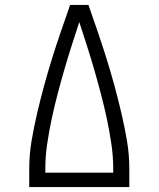

<svg xmlns="http://www.w3.org/2000/svg" viewBox="-20 -755 640 775"><path d="M98 0V-74Q98 -131 107.5 -187Q117 -243 130 -298.5Q143 -354 158 -409Q173 -464 190 -518.5Q207 -573 225.5 -627Q244 -681 263 -735H337Q356 -681 374.5 -627Q393 -573 410 -518.5Q427 -464 442 -409Q457 -354 470 -298.5Q483 -243 492.5 -187Q502 -131 502 -74V0ZM437 -58V-74Q437 -124 429.5 -174.5Q422 -225 411.5 -274.5Q401 -324 388 -373.5Q375 -423 361 -471.5Q347 -520 331.5 -568.5Q316 -617 300 -666Q284 -617 268.5 -568.5Q253 -520 239 -471.5Q225 -423 212 -373.5Q199 -324 188.5 -274.5Q178 -225 170.5 -174.5Q163 -124 163 -74V-58Z"/></svg>

Font: Iosevka Curly Slab LtEx
Style: Regular
Weight: 300
Width: 7
Monospace: yes
Designer: Belleve Invis
Foundry: Belleve Invis
Version: Version 11.1.0; ttfautohint (v1.8.3)